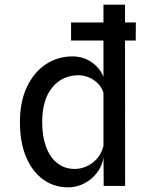

<svg xmlns="http://www.w3.org/2000/svg" viewBox="-20 -798 640 824"><path d="M285 -624V-701.5H563L562.5 -624ZM272.5 6Q211.5 6 164.8 -28Q118 -62 91.8 -124.8Q65.5 -187.5 65.5 -274.5Q65.5 -361 95.2 -424.2Q125 -487.5 176.2 -521.8Q227.5 -556 292 -556Q326.5 -556 355.2 -541.8Q384 -527.5 403.8 -503Q423.5 -478.5 430.5 -446.5L459.5 -430L426.5 -392.5Q419 -420.5 401.2 -438.8Q383.5 -457 361.2 -466Q339 -475 317 -475Q247.5 -475 204.2 -422.5Q161 -370 161 -273Q161 -213.5 177.5 -168.5Q194 -123.5 225.2 -98.2Q256.5 -73 301 -73Q326 -73 351 -83.8Q376 -94.5 395.8 -116.5Q415.5 -138.5 424 -171.5L429 -142L424.5 -123.5Q419 -86 396.5 -56.8Q374 -27.5 341.5 -10.8Q309 6 272.5 6ZM425 0 424 -171.5V-778H516.5L517 0Z"/></svg>

Font: Spline Sans Mono
Style: Regular
Weight: 400
Monospace: yes
Designer: Eben Sorkin, Mirko Velimirovic
Foundry: Sorkin Type
Version: Version 1.004